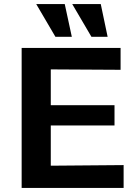

<svg xmlns="http://www.w3.org/2000/svg" viewBox="-20 -929 679 949"><path d="M159 -909H300L335 -747H254ZM337 -909H478L512 -747H432ZM87 0V-692H576V-584L231 -586V-409H546V-309H231V-110L591 -113V0Z"/></svg>

Font: Coval
Style: ExtraBold
Weight: 800
Foundry: Context Ltd
Version: Version 001.000